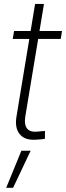

<svg xmlns="http://www.w3.org/2000/svg" viewBox="-20 -689 327 951"><path d="M287.1 -535.6 280.8 -496.1H43L49.8 -535.6ZM153.8 -669.4H197.8L105.5 -113.3Q98.6 -70.3 115 -51.3Q131.3 -32.2 171.4 -37.6Q178.2 -38.1 186.8 -39.1Q195.3 -40 202.6 -40.5V-1.5Q194.3 0 184.6 1Q174.8 2 165 2.4Q106 8.3 79.1 -22.7Q52.2 -53.7 61.5 -110.8ZM10.7 241.2 85.9 57.6H131.8L44.9 241.2Z"/></svg>

Font: Inter 20pt ExtraLight
Style: Italic
Weight: 250
Italic angle: -9.3988°
Version: Version 4.001;git-66647c0bb